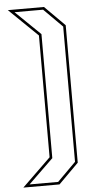

<svg xmlns="http://www.w3.org/2000/svg" viewBox="-62 -787 517 1024"><g transform="rotate(-5 196.0 -275.0)"><path d="M214 200H20.5L174 51V-601L20.5 -750H214L321 -643V93ZM208 186 307 87V-637L208 -736H55L188 -607V57L55 186Z"/></g></svg>

Font: Tourney Expanded Thin
Style: Regular
Weight: 100
Width: 7
Designer: Tyler Finck
Foundry: Etcetera Type Co
Version: Version 1.010; ttfautohint (v1.8.3)